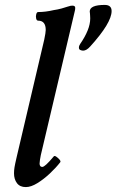

<svg xmlns="http://www.w3.org/2000/svg" viewBox="-20 -748 474 781"><path d="M318 -542Q313 -542 307 -544.5Q301 -547 301 -554Q301 -562 306 -569Q326 -598 336.5 -624Q347 -650 347 -673Q347 -680 346.5 -684.5Q346 -689 346 -693Q345 -697 345 -701Q345 -728 406 -728Q434 -728 434 -703Q434 -655 347 -559Q332 -542 318 -542ZM85 13Q61 13 49 -3Q37 -19 37 -43Q37 -55 39 -67.5Q41 -80 48 -110L160 -587Q166 -616 166 -626Q166 -664 135 -664Q129 -664 127 -673Q125 -682 127.5 -690.5Q130 -699 135 -699Q150 -699 166 -701Q182 -703 199 -707Q214 -709 230.5 -713.5Q247 -718 255 -721Q264 -724 267.5 -724.5Q271 -725 275 -725Q286 -725 286 -716Q286 -712 285.5 -709Q285 -706 284 -702L146 -117Q144 -108 142.5 -97.5Q141 -87 141 -83Q141 -69 152 -69Q163 -69 198 -111Q201 -116 208.5 -111Q216 -106 222 -99Q228 -92 225 -88Q208 -66 183 -42.5Q158 -19 132 -3Q106 13 85 13Z"/></svg>

Font: Junicode
Style: Bold Italic
Weight: 700
Italic angle: -11°
Designer: Peter S. Baker
Version: Version 2.100; ttfautohint (v1.8.4)